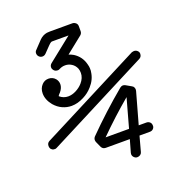

<svg xmlns="http://www.w3.org/2000/svg" viewBox="-134 -762 901 970"><g transform="rotate(-20 316.0 -277.0)"><path d="M138 -571Q138 -581 146 -588Q183 -627 185 -629Q202 -646 225 -650Q231 -651 242 -651H363Q370 -651 376 -647Q388 -640 388 -626V-600Q388 -588 379 -580L290 -509Q303 -505 315 -498Q353 -474 364 -430Q368 -416 368 -407Q368 -398 368 -394.5Q368 -391 367 -388Q362 -348 333 -316Q312 -292 284 -278Q250 -260 217 -260Q192 -260 168.5 -270.5Q145 -281 126 -303Q100 -335 100 -369Q100 -396 117 -414Q132 -430 154 -429.5Q176 -429 190 -412Q200 -399 200 -383Q200 -363 183 -343Q182 -342 178 -338Q171 -330 172 -328Q192 -311 217 -311Q238 -311 259.5 -322Q281 -333 296 -350Q317 -374 317 -401Q317 -414 313 -425Q305 -444 289 -454Q273 -464 256 -464H254Q238 -464 223 -456Q217 -453 213 -453Q197 -453 190 -464Q185 -470 185 -478Q185 -490 195 -498L323 -600H242Q236 -600 233 -600L228 -598Q224 -596 214 -586L182 -553Q174 -545 163.5 -545Q153 -545 145.5 -552.5Q138 -560 138 -571ZM73 -87Q68 -84 63 -84Q58 -84 54 -85Q50 -86 47 -88.5Q44 -91 41 -94Q37 -101 37 -109Q37 -125 50 -132L595 -411L606 -413Q617 -413 624.5 -406Q632 -399 632 -390Q632 -373 618 -366ZM323 -52H449L492 -207Q404 -133 323 -52ZM415 72Q415 69 416 65L435 -2H306Q290 -2 283 -16L269 -47Q267 -53 267 -58Q267 -67 274 -75Q372 -174 479 -263Q487 -269 494 -269Q501 -269 508 -265L536 -249Q544 -245 546.5 -238.5Q549 -232 549 -228Q549 -224 548 -220L501 -52H543Q550 -52 556 -48.5Q562 -45 565 -39.5Q568 -34 568 -25Q568 -16 561 -9Q554 -2 543 -2Q515 -2 487 -2L465 79Q463 87 456 92Q449 97 439.5 97Q430 97 422.5 89.5Q415 82 415 72Z"/></g></svg>

Font: TT2020Base
Style: Italic
Weight: 400
Italic angle: -15°
Version: Version 0.2.000